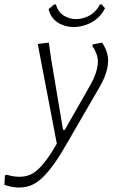

<svg xmlns="http://www.w3.org/2000/svg" viewBox="-121 -651 521 865"><path d="M337 -631 352 -614Q326 -561 269 -540Q212 -519 161 -538.5Q110 -558 98 -610L123 -631H131Q142 -589 181.5 -573Q221 -557 264.5 -573Q308 -589 329 -631ZM99 -459 110 -382 163 -66H171L286 -268Q320 -328 320 -375Q320 -407 295 -444L297 -451L339 -459Q366 -418 366 -378Q366 -324 326 -256L173 8Q100 135 41 172.5Q-18 210 -101 182L-99 140L-92 136Q-19 158 28.5 129Q76 100 135 -4L49 -453Z"/></svg>

Font: Alegreya Sans Light
Style: Italic
Weight: 300
Italic angle: -7°
Designer: Juan Pablo del Peral
Foundry: Huerta Tipografica
Version: Version 2.007